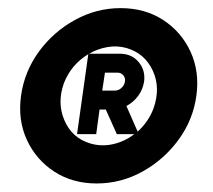

<svg xmlns="http://www.w3.org/2000/svg" viewBox="-20 -770 511 461"><path d="M212 -329.5Q154 -329.5 110.2 -358Q66.5 -386.5 44.5 -434.2Q22.5 -482 30.5 -540Q38.5 -598 73.2 -645.8Q108 -693.5 159.8 -722Q211.5 -750.5 269.5 -750.5Q328 -750.5 371.8 -722Q415.5 -693.5 437.5 -645.8Q459.5 -598 451.5 -540Q443.5 -482 408.5 -434.2Q373.5 -386.5 322 -358Q270.5 -329.5 212 -329.5ZM283.5 -515.5 310.5 -454Q336.5 -477.5 348.5 -509.5Q366 -558.5 347 -600Q328 -641.5 284.5 -654.5Q262 -661 238.2 -657Q214.5 -653 194 -641H268Q296 -641 312.8 -621.2Q329.5 -601.5 326 -574Q323 -555 311.5 -539.5Q300 -524 283.5 -515.5ZM197 -425.5Q224 -417.5 252 -424Q280 -430.5 302.5 -448H260.5L234 -507H219L211 -448H165L192 -640Q151 -615 133.5 -570.5Q116.5 -523 134.8 -480.8Q153 -438.5 197 -425.5ZM225.5 -552.5H256Q264.5 -552.5 271.5 -558.8Q278.5 -565 280 -574Q281.5 -582.5 276.2 -589Q271 -595.5 262.5 -595.5H232Z"/></svg>

Font: Urbanist
Style: Bold Italic
Weight: 700
Italic angle: -8°
Designer: Corey Hu
Foundry: Corey Hu
Version: Version 1.330; ttfautohint (v1.8.4.7-5d5b)